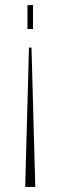

<svg xmlns="http://www.w3.org/2000/svg" viewBox="-20 -522 240 762"><path d="M111 -407V-502H89V-407ZM105 -333H95L80 220H120Z"/></svg>

Font: Perun Thin
Style: Regular
Weight: 100
Foundry: Copyright (c) Stefan Peev, Context Ltd, 2016
Version: Version 1.089